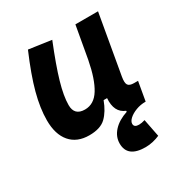

<svg xmlns="http://www.w3.org/2000/svg" viewBox="-172 -652 929 983"><g transform="rotate(-30 293.0 -160.0)"><path d="M406.2 207Q299.3 207 299.3 124.5Q299.3 84 329.1 51.5Q358.9 19 412.1 1.5V-4.4Q353.5 -27.3 359.9 -109.4H339.4Q318.4 -53.2 285.9 -21.5Q253.4 10.3 187 10.3Q114.7 10.3 75.4 -35.6Q36.1 -81.5 36.1 -164.6Q36.1 -235.8 59.1 -321.8Q82 -407.7 133.3 -527.3L266.1 -508.3Q216.8 -386.2 194.1 -307.6Q171.4 -229 171.4 -176.8Q171.4 -115.2 233.4 -115.2Q287.6 -115.2 321 -169.4Q354.5 -223.6 374 -325.7V-325.2L408.2 -517.6H542L480.5 -166.5Q474.6 -132.3 482.9 -119.6Q491.2 -106.9 518.1 -106.9H541.5L522 4.9H520.5Q490.7 4.9 464.4 14.9Q438 24.9 421.6 39.8Q405.3 54.7 405.3 69.3Q405.3 90.3 434.1 90.3Q449.7 90.3 469.7 84L490.2 188.5Q473.1 196.3 450.4 201.7Q427.7 207 406.2 207Z"/></g></svg>

Font: Cascadia Code PL
Style: Bold Italic
Weight: 700
Italic angle: -10°
Monospace: yes
Designer: Aaron Bell
Foundry: Saja Typeworks
Version: Version 2404.023; ttfautohint (v1.8.4)